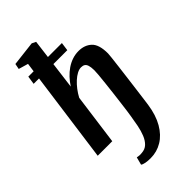

<svg xmlns="http://www.w3.org/2000/svg" viewBox="-318 -904 1244 1244"><g transform="rotate(-45 303.5 -282.0)"><path d="M231.4 -440.4Q249 -467.7 270.7 -491Q292.4 -514.2 317.6 -531.5Q342.8 -548.8 371.1 -558.4Q399.4 -568 429.8 -568Q484.8 -568 519.4 -535.6Q554.1 -503.3 554.1 -421.6Q554.1 -415.2 550.8 -385Q547.4 -354.8 542 -310.6Q536.6 -266.5 530.3 -217.3Q524.1 -168.2 518.2 -123Q512.4 -77.8 508 -45.4Q503.7 -12.9 502.3 -2.9Q490 81.4 456.8 138.6Q423.7 195.8 375.4 224.9Q327.2 254 269.4 254Q244.5 254 224.4 250.3Q204.2 246.5 195.7 239.4L209.5 186.5Q218 188.5 229.4 189.5Q240.8 190.4 251.6 189Q283.8 187.3 304.3 167.6Q324.8 147.9 337.6 116.3Q350.3 84.7 357.8 46.9Q365.3 9.1 371 -28.5Q372.9 -37.8 376.7 -66Q380.6 -94.3 385.5 -133.5Q390.3 -172.7 395.6 -215.8Q400.8 -258.9 405.1 -298.7Q409.5 -338.5 412 -367.7Q414.6 -397 414.3 -407.9Q413.8 -437.2 408.5 -453.1Q403.2 -469 392.8 -475.4Q382.4 -481.7 366.5 -481.7Q349 -481.7 329 -471.2Q309 -460.6 289 -442.4Q268.9 -424.1 250.8 -400.4Q232.7 -376.8 218.6 -350.2L171.2 0H38L123.2 -623.1H73.9L82.5 -680.5H131.4L139.6 -740.3L73.7 -759.5L81.1 -797.6L250.5 -817.5L277.8 -804.1L262.2 -680.5H390.2L382.3 -623.1H254.8Z"/></g></svg>

Font: Merriweather 7pt Light
Style: Italic
Weight: 300
Italic angle: -7.8°
Designer: Eben Sorkin
Foundry: Eben Sorkin
Version: Version 2.200;gftools[0.9.31]